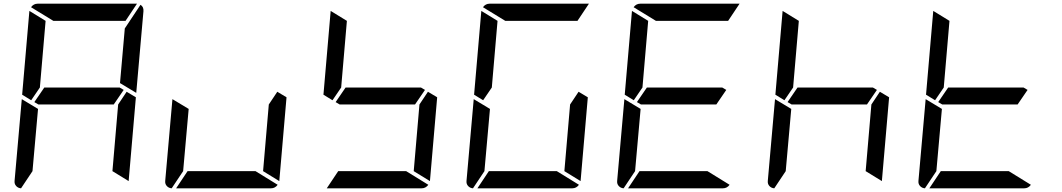

<svg xmlns="http://www.w3.org/2000/svg" viewBox="-20 -1020 5752 1040"><path d="M149 -477 100 -507 139 -959V-961L227 -907L196 -546ZM650 -533 596 -454H188L166 -467L220 -546H628ZM666 -523 716 -493 677 -41V-39L589 -93L620 -454ZM94 0Q78 -1 67.5 -12.5Q57 -24 59 -41L98 -483L186 -430L156 -93ZM741 -994Q759 -983 757 -959L718 -517L630 -570L656 -866ZM269 -907 148 -981Q162 -1000 184 -1000H720H722L660 -907Z M1482 -523 1532 -493 1493 -41V-39L1405 -93L1436 -454ZM1364 -93 1484 -19Q1470 0 1448 0H934L996 -93ZM910 0Q894 -1 883.5 -12.5Q873 -24 875 -41L914 -483L1002 -430L972 -93Z M1781 -477 1732 -507 1771 -959V-961L1859 -907L1828 -546ZM2282 -533 2228 -454H1820L1798 -467L1852 -546H2260ZM2298 -523 2348 -493 2309 -41V-39L2221 -93L2252 -454ZM2180 -93 2300 -19Q2286 0 2264 0H1750L1812 -93Z M2597 -477 2548 -507 2587 -959V-961L2675 -907L2644 -546ZM3114 -523 3164 -493 3125 -41V-39L3037 -93L3068 -454ZM2996 -93 3116 -19Q3102 0 3080 0H2566L2628 -93ZM2542 0Q2526 -1 2515.5 -12.5Q2505 -24 2507 -41L2546 -483L2634 -430L2604 -93ZM2717 -907 2596 -981Q2610 -1000 2632 -1000H3168H3170L3108 -907Z M3413 -477 3364 -507 3403 -959V-961L3491 -907L3460 -546ZM3914 -533 3860 -454H3452L3430 -467L3484 -546H3892ZM3812 -93 3932 -19Q3918 0 3896 0H3382L3444 -93ZM3358 0Q3342 -1 3331.5 -12.5Q3321 -24 3323 -41L3362 -483L3450 -430L3420 -93ZM3533 -907 3412 -981Q3426 -1000 3448 -1000H3984H3986L3924 -907Z M4229 -477 4180 -507 4219 -959V-961L4307 -907L4276 -546ZM4730 -533 4676 -454H4268L4246 -467L4300 -546H4708ZM4746 -523 4796 -493 4757 -41V-39L4669 -93L4700 -454ZM4174 0Q4158 -1 4147.5 -12.5Q4137 -24 4139 -41L4178 -483L4266 -430L4236 -93Z M5045 -477 4996 -507 5035 -959V-961L5123 -907L5092 -546ZM5546 -533 5492 -454H5084L5062 -467L5116 -546H5524ZM5444 -93 5564 -19Q5550 0 5528 0H5014L5076 -93ZM4990 0Q4974 -1 4963.5 -12.5Q4953 -24 4955 -41L4994 -483L5082 -430L5052 -93Z"/></svg>

Font: DSEG7 Modern
Style: Italic
Weight: 400
Italic angle: -5°
Designer: Keshikan(Twitter:@keshinomi_88pro)
Version: Version 0.46